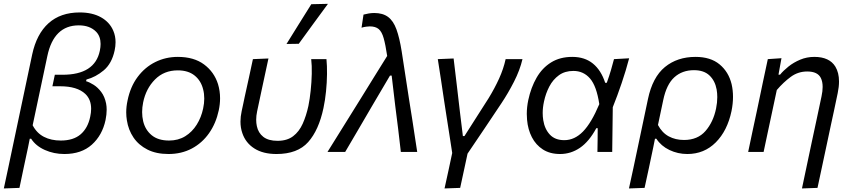

<svg xmlns="http://www.w3.org/2000/svg" viewBox="-28 -812 4556 1026"><path d="M-7.5 195Q4 140 15.5 87.5Q26.5 34.5 39.5 -26.5L144 -521Q167.5 -630.5 231.5 -688Q295.5 -745.5 398 -745.5Q465.5 -745.5 511.8 -719.5Q558 -693.5 577.5 -647.5Q589.5 -619.5 589.5 -586.5Q589.5 -565 584.5 -542Q569.5 -472.5 526.5 -436.2Q483.5 -400 434 -387L432 -378Q450 -373 472.2 -359Q494.5 -345 513 -320.5Q531.5 -296 539 -259Q542 -243.5 542 -225.5Q542 -200.5 536 -170.5Q518.5 -89 462.8 -39Q407 11 316 11Q260 11 211.8 -10.5Q163.5 -32 138.5 -70.5H131L121.5 -23Q109 35 98.2 86Q87.5 137 76 192ZM297 -61Q364 -61 402.8 -94.2Q441.5 -127.5 454 -188Q459 -211 459 -230.5Q459 -280.5 428 -310Q384.5 -351 293.5 -351H252L265 -412.5H306Q479 -412.5 505.5 -541Q509.5 -560.5 509.5 -577Q509.5 -617.5 486 -642Q452.5 -676.5 393 -676.5Q259.5 -676.5 225 -512.5L146.5 -142.5Q168.5 -100.5 206.8 -80.8Q245 -61 297 -61Z M872.5 11Q806.5 11 759.8 -12.8Q713 -36.5 685.5 -77Q658 -117.5 650 -169Q646.5 -190 646.5 -211.5Q646.5 -242.5 653.5 -274.5Q668.5 -348.5 707.5 -400.8Q746.5 -453 802 -480.5Q857.5 -508 922.5 -508Q1008 -508 1062.2 -467.8Q1116.5 -427.5 1137 -362.5Q1148 -326 1148 -287Q1148 -255.5 1141 -222.5Q1126 -152.5 1089 -100Q1052 -47.5 996.8 -18.2Q941.5 11 872.5 11ZM875.5 -61Q924.5 -61 961.8 -84Q999 -107 1023.2 -145.8Q1047.5 -184.5 1057.5 -232Q1063.5 -260 1063.5 -285.5Q1063.5 -311.5 1057.5 -334.5Q1046 -381 1011.8 -408.5Q977.5 -436 922 -436Q848.5 -436 800.2 -387.2Q752 -338.5 737 -265Q731.5 -238 731.5 -213Q731.5 -188 737 -164.5Q748 -118 782.5 -89.5Q817 -61 875.5 -61Z M1449.5 11Q1377.5 11 1331 -18.8Q1284.5 -48.5 1267 -100.5Q1257 -129 1257 -162Q1257 -189 1263.5 -218.5Q1268 -239.5 1272 -258Q1275.5 -276 1279.5 -294Q1292 -351 1302.5 -398.5Q1312.5 -446 1323.5 -496L1406.5 -499.5Q1388 -413.5 1372.2 -340.2Q1356.5 -267 1346 -217Q1341 -193.5 1341 -172Q1341 -154 1344.5 -138Q1352 -102 1379 -80.8Q1406 -59.5 1455 -59.5Q1506 -59.5 1538.2 -84Q1570.5 -108.5 1589.5 -150.8Q1608.5 -193 1620 -246Q1627.5 -282.5 1632.2 -327.8Q1637 -373 1638 -417.5Q1639 -462 1635 -496H1716.5Q1720 -461 1719.5 -416Q1719 -371 1714.2 -323.8Q1709.5 -276.5 1700.5 -234.5Q1675.5 -116.5 1618.8 -52.8Q1562 11 1449.5 11ZM1503 -577Q1536.5 -631 1569.5 -684Q1602.5 -737 1635.5 -789.5L1724.5 -791.5Q1684.5 -737.5 1645.8 -684.2Q1607 -631 1568.5 -578Z M1722 0Q1764 -67.5 1809.5 -140.5Q1854.5 -213 1897 -281Q1931 -336 1968.5 -396.5Q2006 -456.5 2041 -513Q2032 -573.5 2022.2 -608Q2012.5 -642.5 1995.5 -656.8Q1978.5 -671 1948 -671Q1942.5 -671 1929.5 -669.5Q1916.5 -668 1904 -664L1914.5 -734Q1928 -737.5 1942.2 -740Q1956.5 -742.5 1972 -742.5Q2017.5 -742.5 2045.8 -721.5Q2074 -700.5 2090.5 -655.2Q2107 -610 2118.5 -537.5L2158 -280.5Q2168.5 -216 2175.8 -168.5Q2183 -121 2189 -81.5Q2195 -42 2201.5 0H2114Q2107 -61.5 2099.5 -124.2Q2092 -187 2084 -247L2065 -408H2056L1960.5 -246Q1923.5 -182.5 1887.5 -121Q1851.5 -59.5 1816.5 0Z M2347.5 195Q2357.5 148 2368 101.5Q2378 55 2388.5 5.5Q2381 -43.5 2373.5 -92.2Q2366 -141 2358.5 -188L2345 -275.5Q2337 -330.5 2328.5 -386Q2320 -441.5 2311.5 -496L2396 -499.5Q2404 -433.5 2413.2 -355.5Q2422.5 -277.5 2430.5 -207.5L2445.5 -85H2454Q2487 -136.5 2519 -187Q2551 -237 2583.5 -288Q2615.5 -340.5 2639 -392Q2662.5 -443.5 2674 -496H2764Q2750 -436.5 2718.5 -375Q2687 -313.5 2652 -261Q2607.5 -194 2562 -126.5Q2516 -58.5 2470.5 9Q2460 58 2450.5 101.8Q2441 145.5 2431 192Z M2965 11Q2911 11 2873.2 -13.2Q2835.5 -37.5 2814.2 -78.8Q2793 -120 2788.5 -171.5Q2787 -187 2787 -203Q2787 -239.5 2795 -277.5Q2809.5 -345 2839.5 -397Q2869.5 -449 2917 -478.5Q2964.5 -508 3030 -508Q3096.5 -508 3140.2 -472.5Q3184 -437 3206 -369.5H3214.5Q3228 -407 3237 -438Q3246 -469 3253 -496L3334 -500.5Q3317 -435.5 3294 -367.8Q3271 -300 3246.5 -239L3243.5 0H3164.5Q3165 -32.5 3165.5 -64.5Q3165.5 -96.5 3166 -127H3158.5Q3120 -55.5 3071.2 -22.2Q3022.5 11 2965 11ZM2987.5 -63Q3042.5 -63 3087.5 -109.2Q3132.5 -155.5 3174.5 -255.5Q3160 -352 3125 -392.5Q3090 -433 3036 -433Q2990.5 -433 2958.8 -410Q2927 -387 2907.5 -349.8Q2888 -312.5 2879 -269.5Q2872 -237.5 2872 -208Q2872 -188.5 2875 -170Q2882.5 -122.5 2910.2 -92.8Q2938 -63 2987.5 -63Z M3333 195Q3345 139.5 3356.5 87Q3367.5 34.5 3380.5 -26.5L3434.5 -282.5Q3459 -399.5 3525.2 -453.8Q3591.5 -508 3688.5 -508Q3769 -508 3817.2 -468Q3865.5 -428 3881.5 -362.5Q3889 -330 3889 -294.5Q3889 -258 3881 -218.5Q3859 -113.5 3797 -51.2Q3735 11 3645 11Q3594 11 3549.2 -10.5Q3504.5 -32 3479.5 -70.5H3472L3462.5 -23Q3450 35 3439.5 86Q3428.5 137 3416.5 192ZM3627 -64Q3700 -64 3741.8 -111.8Q3783.5 -159.5 3798.5 -232Q3805 -264 3805 -293Q3805 -314 3801.5 -334Q3793 -380.5 3763.2 -408.8Q3733.5 -437 3680.5 -437Q3617.5 -437 3575.5 -399Q3533.5 -361 3516 -276.5L3488 -144Q3510 -102.5 3545.8 -83.2Q3581.5 -64 3627 -64Z M4257.5 195Q4268 144 4281.5 81.5Q4295 18.5 4309.5 -51Q4322.5 -112 4336 -174.5Q4349 -236.5 4362 -297Q4368 -325 4368 -347.5Q4368 -375.5 4358.5 -395Q4341.5 -430 4285.5 -430Q4236.5 -430 4197.5 -401.2Q4158.5 -372.5 4123 -331L4098.5 -216Q4086 -156.5 4075 -106Q4064 -55 4052.5 0H3970Q3981.5 -55.5 3992.5 -107Q4003.5 -158 4016.5 -219L4027 -269Q4037 -317 4049.2 -375.2Q4061.5 -433.5 4075 -496L4148 -501L4132 -413H4140.5Q4158 -434.5 4185.5 -456.5Q4213 -478.5 4248.2 -493.2Q4283.5 -508 4323.5 -508Q4404 -508 4436 -456Q4455.5 -423.5 4455.5 -376.5Q4455.5 -348 4448.5 -314.5Q4437.5 -263 4428.5 -219.5Q4419 -176 4411.5 -141L4394 -58.5Q4380 6.5 4367 68Q4354 129.5 4340.5 192Z"/></svg>

Font: Heraclito
Style: Italic
Weight: 400
Italic angle: -12°
Designer: Kostas Bartsokas (font) & Cristiano Sobral (main changes)
Foundry: Kostas Bartsokas (font) & Cristiano Sobral (main changes)
Version: Version 1.00;July 8, 2020;FontCreator 13.0.0.2655 64-bit